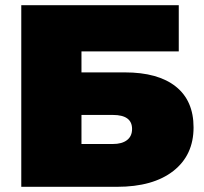

<svg xmlns="http://www.w3.org/2000/svg" viewBox="-20 -720 785 740"><path d="M62 -700H669V-522H294V-441H461Q589 -441 657.5 -386.5Q726 -332 726 -229Q726 -122 648 -61Q570 0 431 0H62ZM415 -165Q450 -165 469.5 -180Q489 -195 489 -223Q489 -277 415 -277H294V-165Z"/></svg>

Font: CMG Sans Black
Style: Regular
Weight: 900
Designer: Julieta Ulanovsky
Foundry: Julieta Ulanovsky
Version: Version 7.200